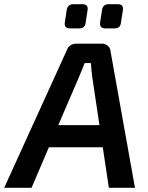

<svg xmlns="http://www.w3.org/2000/svg" viewBox="-55 -899 709 919"><path d="M282 -763H324C343 -763 353 -772 355 -791L364 -849C367 -869 361 -879 337 -879H299C277 -879 267 -870 264 -849L255 -791C253 -771 262 -763 282 -763ZM451 -763H493C512 -763 522 -772 524 -791L533 -849C536 -869 530 -879 506 -879H468C446 -879 436 -870 433 -849L424 -791C422 -771 431 -763 451 -763ZM466 0H591L474 -654C473 -674 455 -690 434 -690H311C290 -690 272 -680 265 -659L-35 0H96L179 -194H437ZM224 -300 325 -535C333 -554 343 -578 350 -597H380C382 -576 383 -554 386 -534L421 -300Z"/></svg>

Font: Exo 2 Semi Bold
Style: Italic
Weight: 600
Italic angle: -8°
Designer: Natanael Gama
Version: Version 1.001;PS 001.001;hotconv 1.0.88;makeotf.lib2.5.64775